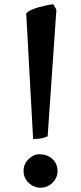

<svg xmlns="http://www.w3.org/2000/svg" viewBox="-20 -849 374 883"><path d="M143.1 -210 132.3 -209.5 100.6 -787.1Q115.7 -808.1 197.3 -825.2Q216.3 -829.1 225.6 -829.1L239.3 -804.2L199.2 -222.2Q176.3 -210.9 143.1 -210ZM88.4 -63Q88.4 -95.2 111.3 -117.2Q134.8 -139.6 158.4 -139.6Q182.1 -139.6 196.5 -133.5Q210.9 -127.4 221.7 -117.2Q244.6 -94.7 244.6 -63Q244.6 -31.7 221.7 -8.8Q198.7 14.2 166 14.2Q134.8 14.2 111.3 -8.8Q88.4 -30.8 88.4 -63Z"/></svg>

Font: HeadlandOne
Style: Regular
Weight: 400
Designer: Gary Lonergan
Foundry: Sorkin Type Co.
Version: Version 1.002